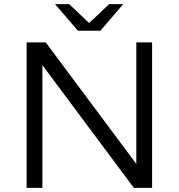

<svg xmlns="http://www.w3.org/2000/svg" viewBox="-20 -904 860 924"><path d="M573 -884H505L409 -793L313 -884H245L355 -756H463ZM108 0H184V-590.5L624 0H712V-700H636V-115.2L200 -700H108Z"/></svg>

Font: Resamitz
Style: Bold
Weight: 700
Designer: gluk
Foundry: gluk
Version: Version 0.047